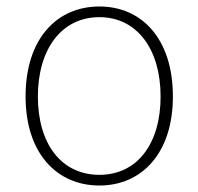

<svg xmlns="http://www.w3.org/2000/svg" viewBox="-20 -560 613 593"><path d="M287 13C417 13 514 -86 514 -262C514 -441 417 -540 287 -540C156 -540 59 -441 59 -262C59 -86 156 13 287 13ZM287 -20C170 -20 97 -115 97 -262C97 -408 170 -507 287 -507C403 -507 476 -408 476 -262C476 -115 403 -20 287 -20Z"/></svg>

Font: Source Han Sans JP VF
Style: Regular
Weight: 250
Designer: Ryoko NISHIZUKA 西塚涼子 (kana, bopomofo & ideographs); Paul D. Hunt (Latin, Greek & Cyrillic); Sandoll Communications 산돌커뮤니
Foundry: Adobe
Version: Version 2.004;hotconv 1.0.118;makeotfexe 2.5.65603